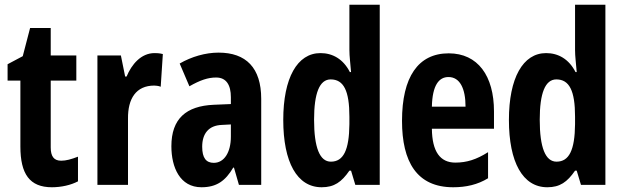

<svg xmlns="http://www.w3.org/2000/svg" viewBox="-20 -780 2634 810"><path d="M238 -102C207 -102 194 -121 194 -158V-440H302V-546H194V-662H107L76 -543L12 -509V-440H66V-162C66 -46 105 10 199 10C238 10 279 1 309 -15V-119C280 -108 259 -102 238 -102Z M632 -556C575 -556 535 -508 514 -457H508L490 -546H391V0H520V-279C519 -364 554 -419 631 -419C634 -419 650 -418 658 -414L667 -552C651 -556 640 -556 632 -556Z M902 -558C847 -558 788 -541 738 -512L779 -416C825 -442 857 -453 892 -453C935 -453 954 -421 954 -370V-341L882 -338C765 -333 703 -279 703 -163C703 -74 739 10 830 10C894 10 931 -17 964 -73H967L988 0H1082V-363C1082 -494 1018 -558 902 -558ZM916 -253 954 -255V-204C954 -136 925 -93 882 -93C850 -93 833 -113 833 -161C833 -216 860 -251 916 -253Z M1337 10C1390 10 1421 -12 1454 -60H1461L1479 0H1582V-760H1454V-569C1454 -541 1458 -516 1461 -476H1456C1428 -531 1383 -556 1332 -556C1234 -556 1175 -451 1175 -274C1175 -96 1233 10 1337 10ZM1376 -98C1329 -98 1305 -157 1305 -275C1305 -387 1328 -445 1375 -445C1430 -445 1454 -397 1454 -288V-256C1453 -147 1429 -98 1376 -98Z M1873 -555C1744 -555 1676 -455 1676 -270C1676 -98 1738 10 1892 10C1946 10 1995 -1 2039 -28V-138C1990 -107 1949 -94 1901 -94C1837 -94 1803 -140 1802 -237H2064V-310C2064 -460 1996 -555 1873 -555ZM1872 -455C1920 -455 1944 -407 1944 -330H1802C1804 -421 1832 -455 1872 -455Z M2289 10C2342 10 2373 -12 2406 -60H2413L2431 0H2534V-760H2406V-569C2406 -541 2410 -516 2413 -476H2408C2380 -531 2335 -556 2284 -556C2186 -556 2127 -451 2127 -274C2127 -96 2185 10 2289 10ZM2328 -98C2281 -98 2257 -157 2257 -275C2257 -387 2280 -445 2327 -445C2382 -445 2406 -397 2406 -288V-256C2405 -147 2381 -98 2328 -98Z"/></svg>

Font: Noto Sans Tamil ExtraCondensed
Style: Bold
Weight: 700
Width: 2
Designer: Jelle Bosma - Monotype Design Team
Foundry: Monotype Imaging Inc.
Version: Version 2.004